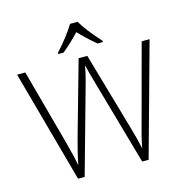

<svg xmlns="http://www.w3.org/2000/svg" viewBox="-130 -1055 1152 1179"><g transform="rotate(-15 446.0 -465.5)"><path d="M669.9 0H628.9L472.2 -550.8Q452.6 -618.7 442.9 -662.1Q435.5 -619.6 420.9 -564.5Q406.2 -509.3 263.2 0H221.2L24.9 -713.9H77.1L202.1 -253.9Q209.5 -225.6 215.8 -202.1Q235.4 -129.9 244.1 -79.1Q255.9 -145.5 293.9 -280.8L416 -713.9H471.2L614.3 -216.8Q639.2 -130.9 649.9 -78.1Q656.2 -113.3 666 -152.8Q675.8 -192.4 816.9 -713.9H867.2ZM585.9 -771H551.8Q492.2 -820.3 443.8 -872.1Q391.1 -816.4 335.9 -771H301.8V-778.8Q375.5 -858.4 419.9 -931.2H467.8Q501 -872.6 585.9 -778.8Z"/></g></svg>

Font: OpenSans-Light
Style: Regular
Weight: 300
Foundry: Ascender Corporation
Version: Version 1.10